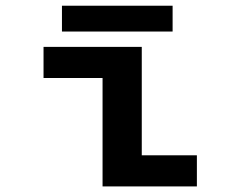

<svg xmlns="http://www.w3.org/2000/svg" viewBox="-20 -668 890 688"><path d="M202 -647.5H598.5V-555H202ZM488 -111.5H685.5V0H347.5V-388.5H136V-500H488Z"/></svg>

Font: League Mono Wide SemiBold
Style: Regular
Weight: 600
Width: 8
Designer: Tyler Finck
Foundry: The League of Moveable Type / Tyler Finck
Version: Version 2.210